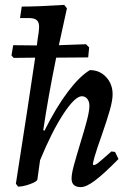

<svg xmlns="http://www.w3.org/2000/svg" viewBox="-20 -755 537 786"><path d="M465 -104Q405 -43 369 -16Q333 11 311 11Q273 11 273 -24Q273 -43 282 -76.5Q291 -110 308 -166Q326 -224 336 -262.5Q346 -301 346 -322Q346 -339 337.5 -350Q329 -361 315 -361Q287 -361 239.5 -288.5Q192 -216 144 -99L133 -20Q132 -12 103.5 -1.5Q75 9 54 9L45 -3Q98 -341 124 -519L36 -518L27 -528L34 -570L131 -569L134 -594Q140 -630 140 -641Q141 -662 131.5 -671.5Q122 -681 100 -681H62L69 -728Q133 -728 243 -735L254 -721L221 -570L332 -574L345 -561L341 -520L210 -519Q177 -357 157 -222L162 -220Q210 -316 258 -379.5Q306 -443 348 -468Q388 -468 414.5 -439.5Q441 -411 441 -369Q441 -344 429.5 -303.5Q418 -263 396 -200Q393 -192 379 -151Q365 -110 360 -83L363 -79Q370 -79 381 -87.5Q392 -96 436 -135L451 -133Z"/></svg>

Font: Alegreya Medium
Style: Italic
Weight: 500
Italic angle: -7°
Designer: Juan Pablo del Peral
Foundry: Huerta Tipografica
Version: Version 2.008; ttfautohint (v1.8)